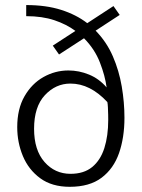

<svg xmlns="http://www.w3.org/2000/svg" viewBox="-20 -719 554 751"><path d="M252.9 11.7Q183.1 11.7 137.5 -21.7Q91.8 -55.2 69.6 -108.4Q47.4 -161.6 47.4 -221.7Q47.4 -293 75.9 -342.5Q104.5 -392.1 150.1 -417.7Q195.8 -443.4 247.6 -443.4Q289.1 -443.4 328.4 -427.2Q367.7 -411.1 397 -377Q391.1 -422.4 370.8 -474.6Q350.6 -526.9 308.6 -569.3L210.9 -505.9L186.5 -540.5L274.9 -598.1Q240.2 -624 192.6 -639.9Q145 -655.8 82.5 -655.8V-699.2Q160.2 -699.2 219.2 -680.4Q278.3 -661.6 321.3 -628.4L423.8 -695.3L448.2 -660.6L354 -599.1Q397 -555.2 421.4 -498.8Q445.8 -442.4 456.3 -380.4Q466.8 -318.4 466.8 -258.3Q466.8 -181.2 445.6 -120.1Q424.3 -59.1 377.2 -23.7Q330.1 11.7 252.9 11.7ZM255.9 -39.1Q308.1 -39.1 340.6 -65.7Q373 -92.3 388.2 -139.9Q403.3 -187.5 403.3 -249.5Q403.3 -255.4 403.1 -269.8Q402.8 -284.2 402.1 -298.8Q401.4 -313.5 399.9 -319.8Q366.2 -356 330.3 -374Q294.4 -392.1 255.4 -392.1Q197.8 -392.1 155.5 -346.7Q113.3 -301.3 113.3 -215.3Q113.3 -131.8 154.1 -85.4Q194.8 -39.1 255.9 -39.1Z"/></svg>

Font: Pontano Sans Light
Style: Regular
Weight: 300
Designer: Vernon Adams
Foundry: Vernon Adams
Version: Version 2.001